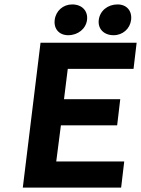

<svg xmlns="http://www.w3.org/2000/svg" viewBox="-20 -847 637 867"><path d="M541 -118H234L255 -281H509L523 -399H269L286 -536H583L597 -654H163L83 0H527ZM306 -827C265 -827 232 -798 227 -757C222 -717 247 -688 288 -688C332 -688 368 -717 373 -757C378 -798 350 -827 306 -827ZM511 -827C466 -827 431 -798 426 -757C421 -717 449 -688 493 -688C534 -688 567 -717 572 -757C577 -798 552 -827 511 -827Z"/></svg>

Font: Falling Sky
Style: SeBdObl
Weight: 600
Designer: Paul D. Hunt
Foundry: Adobe Systems Incorporated
Version: Version 1.02